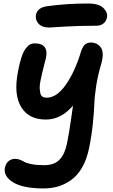

<svg xmlns="http://www.w3.org/2000/svg" viewBox="-20 -809 639 1089"><path d="M258.8 -652.8Q218.3 -652.8 198.5 -674.8Q178.7 -696.8 184.1 -726.1Q193.8 -767.1 249 -773.9Q356.9 -789.1 480 -789.1Q541 -789.1 566.7 -763.4Q592.3 -737.8 586.9 -710Q582.5 -688.5 566.7 -675.8Q550.8 -663.1 527.8 -663.1Q427.7 -663.1 344.7 -658Q261.7 -652.8 258.8 -652.8ZM228 259.8Q110.4 259.8 54.4 225.1Q-1.5 190.4 7.8 142.1Q13.7 116.7 29.3 104.2Q44.9 91.8 66.9 91.8Q80.6 91.8 94 97.4Q107.4 103 119.6 109.9Q131.8 116.7 160.6 122.3Q189.5 127.9 230 127.9Q288.1 127.9 318.1 96.2Q348.1 64.5 359.9 4.9Q367.2 -30.8 372.3 -62Q377.4 -93.3 384.3 -141.6Q391.1 -189.9 394 -210Q326.7 -130.9 240.2 -130.9Q143.1 -130.9 99.9 -202.1Q56.6 -273.4 82 -402.8Q90.8 -450.7 101.6 -483.2Q112.3 -515.6 124.8 -532.5Q137.2 -549.3 149.4 -556.2Q161.6 -563 176.8 -563Q218.8 -563 234.1 -540.8Q249.5 -518.6 240.2 -479Q237.3 -466.3 230.5 -440.4Q222.7 -409.2 218.8 -393.3Q214.8 -377.4 209.7 -351.3Q204.6 -325.2 205.1 -311.5Q205.6 -297.9 208.3 -282.7Q210.9 -267.6 220.5 -261.2Q230 -254.9 245.1 -254.9Q301.3 -254.9 353 -327.9Q404.8 -400.9 439.9 -518.1Q449.2 -545.4 462.2 -556.6Q475.1 -567.9 497.1 -567.9Q511.7 -567.9 525.1 -562Q538.6 -556.2 549.8 -542.5Q561 -528.8 562.5 -506.1Q564 -483.4 555.2 -450.2Q535.6 -385.7 526.1 -325.2Q516.6 -264.6 515.1 -221.2Q513.7 -177.7 506.8 -109.4Q500 -41 485.8 28.8Q472.7 94.2 445.8 140.9Q418.9 187.5 382.8 212.6Q346.7 237.8 308.8 248.8Q271 259.8 228 259.8Z"/></svg>

Font: Shantell Sans Irregular
Style: Italic
Weight: 600
Italic angle: -11.31°
Designer: Stephen Nixon, Anya Danilova, Shantell Martin
Foundry: Arrow Type
Version: Version 1.006;[9816181b4]